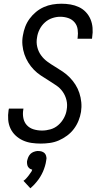

<svg xmlns="http://www.w3.org/2000/svg" viewBox="-20 -763 540 1031"><path d="M199 8Q174 8 149.5 4.5Q125 1 103 -9Q81 -19 63.5 -35.5Q46 -52 36 -73.5Q26 -95 24 -120Q22 -145 26 -171L28 -180H106L105 -174Q101 -151 105.5 -128.5Q110 -106 124.5 -90.5Q139 -75 160.5 -68.5Q182 -62 206 -62Q228 -62 251 -68.5Q274 -75 292.5 -91Q311 -107 323 -129Q335 -151 338 -173Q343 -200 337 -225Q331 -250 317 -270Q303 -290 282.5 -304Q262 -318 241 -331Q220 -344 199.5 -357.5Q179 -371 162 -388.5Q145 -406 132 -427Q119 -448 111 -471.5Q103 -495 100.5 -521Q98 -547 103 -573Q107 -597 115.5 -619.5Q124 -642 139 -662.5Q154 -683 173.5 -699Q193 -715 215.5 -725Q238 -735 262 -739Q286 -743 310 -743Q335 -743 358.5 -739Q382 -735 403.5 -725Q425 -715 441 -698Q457 -681 466 -659.5Q475 -638 477 -613.5Q479 -589 475 -564L474 -555H396L397 -561Q400 -583 397 -605Q394 -627 380.5 -643Q367 -659 346.5 -666Q326 -673 303 -673Q282 -673 260 -665.5Q238 -658 220.5 -642Q203 -626 192.5 -605Q182 -584 179 -562Q174 -536 180 -511Q186 -486 200.5 -466Q215 -446 235 -431.5Q255 -417 276 -404.5Q297 -392 317.5 -378Q338 -364 355 -346.5Q372 -329 385 -308.5Q398 -288 406 -264Q414 -240 416.5 -214Q419 -188 415 -162Q411 -138 401.5 -114.5Q392 -91 376.5 -70.5Q361 -50 340 -34.5Q319 -19 296 -9Q273 1 248 4.5Q223 8 199 8ZM143 248 106 208Q111 205 115 201Q119 197 122.5 193Q126 189 129.5 185Q133 181 136 176.5Q139 172 143 166.5Q147 161 149 158L150 156L153 148Q150 147 147.5 146Q145 145 142.5 144Q140 143 138 141Q136 139 134 137Q132 135 130.5 132.5Q129 130 128 127.5Q127 125 126.5 122Q126 119 125.5 116.5Q125 114 125 110Q125 106 125 104L126 99Q127 95 128.5 90Q130 85 132 80.5Q134 76 137 71.5Q140 67 143.5 63.5Q147 60 151 57.5Q155 55 159.5 53Q164 51 170.5 49.5Q177 48 179 48H186Q190 48 195 48.5Q200 49 204 50.5Q208 52 212 54Q216 56 219 59Q222 62 224 65.5Q226 69 227.5 73.5Q229 78 229.5 84Q230 90 229 92L228 99Q227 106 225.5 113.5Q224 121 221.5 129Q219 137 216.5 144Q214 151 211 158Q208 165 204 172.5Q200 180 196 186.5Q192 193 187.5 199.5Q183 206 177.5 212.5Q172 219 165 227Q158 235 155 237Z"/></svg>

Font: Iosevka Term Oblique
Style: Regular
Weight: 400
Italic angle: -9°
Monospace: yes
Designer: Belleve Invis
Foundry: Belleve Invis
Version: Version 31.4.0